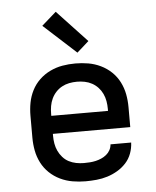

<svg xmlns="http://www.w3.org/2000/svg" viewBox="-54 -815 709 870"><g transform="rotate(-5 300.0 -380.5)"><path d="M300 8Q271 8 241.5 3Q212 -2 185 -15Q158 -28 136.5 -48.5Q115 -69 101.5 -95.5Q88 -122 82.5 -151Q77 -180 77 -210V-310Q77 -340 82.5 -369Q88 -398 101.5 -424.5Q115 -451 136.5 -471.5Q158 -492 185 -505Q212 -518 241 -523Q270 -528 300 -528Q330 -528 359 -523Q388 -518 415 -505Q442 -492 463.5 -471.5Q485 -451 498.5 -424.5Q512 -398 517.5 -369Q523 -340 523 -310V-219H171V-210Q171 -192 174 -174.5Q177 -157 184.5 -141Q192 -125 204 -111.5Q216 -98 231.5 -90Q247 -82 264.5 -78.5Q282 -75 300 -75Q314 -75 327.5 -76Q341 -77 354 -80Q367 -83 379.5 -88.5Q392 -94 402.5 -102.5Q413 -111 419.5 -123Q426 -135 427 -149H521Q520 -123 511 -99Q502 -75 485 -56.5Q468 -38 446 -25Q424 -12 400 -4.5Q376 3 350.5 5.5Q325 8 300 8ZM429 -301V-310Q429 -328 426 -345.5Q423 -363 415.5 -379Q408 -395 396 -408Q384 -421 368.5 -429.5Q353 -438 335.5 -441.5Q318 -445 300 -445Q282 -445 264.5 -441.5Q247 -438 231.5 -429.5Q216 -421 204 -408Q192 -395 184.5 -379Q177 -363 174 -345.5Q171 -328 171 -310V-301ZM314 -576 166 -711 232 -769 368 -624Z"/></g></svg>

Font: Iosevka Medium Extended
Style: Regular
Weight: 500
Width: 7
Monospace: yes
Designer: Belleve Invis
Foundry: Belleve Invis
Version: Version 32.5.0; ttfautohint (v1.8.4)